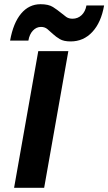

<svg xmlns="http://www.w3.org/2000/svg" viewBox="-20 -893 515 913"><path d="M173 -873Q211 -873 232 -859.5Q253 -846 270 -832Q283 -821 295 -812.5Q307 -804 325 -804Q350 -804 368 -821Q386 -838 391 -867H475Q461 -786 419 -741Q377 -696 316 -696Q283 -696 264.5 -707Q246 -718 232 -731Q218 -744 205.5 -754.5Q193 -765 175 -765Q153 -765 136.5 -747.5Q120 -730 115 -700H28Q43 -784 80.5 -828.5Q118 -873 173 -873ZM162 -650H305L190 0H47Z"/></svg>

Font: Overused Grotesk
Style: Bold Italic
Weight: 700
Italic angle: -10°
Version: Version 0.003